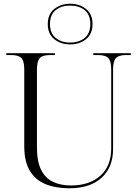

<svg xmlns="http://www.w3.org/2000/svg" viewBox="-20 -999 740 1029"><path d="M352 10Q277 10 223 -12.5Q169 -35 139.5 -84.5Q110 -134 110 -215V-627Q110 -672 94.5 -688Q79 -704 40 -704H14V-714H274V-704H248Q208 -704 193 -687.5Q178 -671 178 -625V-210Q178 -133 200.5 -88.5Q223 -44 264 -24.5Q305 -5 360 -5Q459 -5 517.5 -57Q576 -109 576 -203V-627Q576 -672 560.5 -688Q545 -704 505 -704H480V-714H681V-704H656Q616 -704 601 -687.5Q586 -671 586 -625V-201Q586 -102 524 -46Q462 10 352 10ZM356 -761Q306 -761 271 -789Q236 -817 236 -870Q236 -923 271 -951Q306 -979 356 -979Q406 -979 441 -951Q476 -923 476 -870Q476 -817 441 -789Q406 -761 356 -761ZM356 -771Q404 -771 434 -796Q464 -821 464 -870Q464 -920 434 -944.5Q404 -969 356 -969Q308 -969 278 -944.5Q248 -920 248 -870Q248 -821 278 -796Q308 -771 356 -771Z"/></svg>

Font: Noto Serif Display Light
Style: Regular
Weight: 300
Designer: Monotype Design Team
Foundry: Monotype Imaging Inc.
Version: Version 2.009